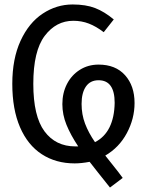

<svg xmlns="http://www.w3.org/2000/svg" viewBox="-20 -720 640 859"><path d="M451 -24 478 10Q515 56 529 76L472 119Q456 98 417 50L381 4Q344 11 314 11Q230 11 167 -30Q104 -71 69.5 -151Q35 -231 35 -345Q35 -457 72 -537.5Q109 -618 171 -659Q233 -700 305 -700Q364 -700 405.5 -684Q447 -668 489 -633L444 -576Q410 -602 377.5 -614.5Q345 -627 308 -627Q231 -627 180 -559.5Q129 -492 129 -345Q129 -200 179 -132.5Q229 -65 317 -65H330Q296 -116 277.5 -161.5Q259 -207 259 -254Q259 -304 279.5 -344Q300 -384 337 -407.5Q374 -431 421 -431Q497 -431 539.5 -383.5Q582 -336 582 -259Q582 -189 547.5 -124.5Q513 -60 451 -24ZM405 -84Q448 -106 470 -150.5Q492 -195 493 -260Q493 -361 421 -361Q384 -361 364.5 -333Q345 -305 345 -255Q345 -208 360.5 -167Q376 -126 405 -84Z"/></svg>

Font: Fira Mono
Style: Regular
Weight: 400
Designer: Carrois Corporate & Edenspiekermann AG
Foundry: Carrois Corporate GbR & Edenspiekermann AG
Version: Version 3.206